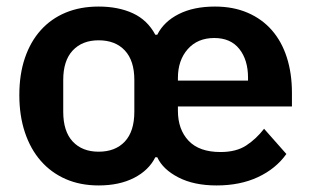

<svg xmlns="http://www.w3.org/2000/svg" viewBox="-20 -554 950 586"><path d="M281 -91Q332 -91 361 -122Q390 -153 390 -213V-310Q390 -369 361 -400Q332 -431 281 -431Q231 -431 202 -400Q173 -369 173 -310V-213Q173 -153 202 -122Q231 -91 281 -91ZM737 -308V-317Q737 -371 710.5 -404.5Q684 -438 634 -438Q583 -438 553 -404Q523 -370 523 -316V-308ZM641 12Q572 12 524.5 -12.5Q477 -37 460 -74H454Q434 -34 389 -11Q344 12 281 12Q225 12 180.5 -7.5Q136 -27 104.5 -63Q73 -99 56 -150Q39 -201 39 -264Q39 -327 56 -377Q73 -427 104.5 -462Q136 -497 180.5 -515.5Q225 -534 281 -534Q341 -534 385.5 -513.5Q430 -493 454 -448H460Q480 -488 525.5 -511Q571 -534 636 -534Q692 -534 736 -515Q780 -496 810 -461.5Q840 -427 855.5 -378.5Q871 -330 871 -271V-229H523V-216Q523 -159 555.5 -124.5Q588 -90 653 -90Q701 -90 731.5 -110Q762 -130 786 -161L854 -84Q822 -39 767.5 -13.5Q713 12 641 12Z"/></svg>

Font: IBM Plex Sans Devanagari SemiBold
Style: Regular
Weight: 600
Designer: Mike Abbink, Paul van der Laan, Pieter van Rosmalen, Erin McLaughlin
Foundry: Bold Monday
Version: Version 1.1